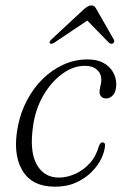

<svg xmlns="http://www.w3.org/2000/svg" viewBox="-20 -678 459 706"><path d="M292 -436Q249.5 -436 209 -406.5Q168.5 -377 139.2 -326.8Q110 -276.5 101.5 -214Q88 -121 115.2 -72.8Q142.5 -24.5 198 -25Q227 -25.5 256.5 -38.5Q286 -51.5 309.8 -77.5Q333.5 -103.5 344 -141.5Q347 -148.5 350.2 -151.8Q353.5 -155 357.5 -154.5Q362 -154.5 364.5 -151Q367 -147.5 366 -140.5Q364.5 -120.5 352.5 -95Q340.5 -69.5 317.2 -46Q294 -22.5 260.2 -7Q226.5 8.5 182 8.5Q96.5 8.5 61.2 -53Q26 -114.5 46 -214.5Q56 -265.5 79.8 -310.2Q103.5 -355 137.5 -388.2Q171.5 -421.5 213.5 -440.5Q255.5 -459.5 302 -459.5Q337 -459.5 360.2 -446.8Q383.5 -434 395.5 -413Q407.5 -392 407.5 -366.5Q407 -341.5 396 -328.8Q385 -316 370.5 -316Q359 -316 352.5 -322.8Q346 -329.5 346 -339.5Q346 -349.5 349.2 -361.5Q352.5 -373.5 352.5 -385Q352.5 -407.5 336.5 -421.8Q320.5 -436 292 -436ZM308.5 -607.5H296L380.5 -521Q384 -518 388 -517.2Q392 -516.5 395.5 -518.5Q398.5 -520.5 399.8 -524.2Q401 -528 398.5 -532.5L335 -643.5Q331.5 -650.5 327.2 -654.2Q323 -658 316 -658Q309 -658 302.5 -654.2Q296 -650.5 288 -643.5L168.5 -532.5Q164 -528 162.8 -524.2Q161.5 -520.5 163.5 -518.5Q166.5 -516.5 170.5 -517.2Q174.5 -518 179.5 -521Z"/></svg>

Font: Fraunces ExtraLight
Style: Italic
Weight: 250
Italic angle: -16°
Version: Version 1.000;[b76b70a41]